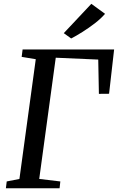

<svg xmlns="http://www.w3.org/2000/svg" viewBox="-20 -1008 631 1028"><path d="M11.5 0 16 -36.5 84 -50 171.5 -691 96 -703.5 101 -743H591L564 -506L509.5 -505.5L506 -689L278.5 -699L190 -50L303 -36.5L299 0ZM361 -802 321.5 -830.5 469 -987.5 542.5 -934Q520.5 -908.5 487.8 -883.2Q455 -858 421.2 -836.8Q387.5 -815.5 361 -802Z"/></svg>

Font: Merriweather 36pt
Style: Italic
Weight: 400
Italic angle: -7.8°
Version: Version 2.101